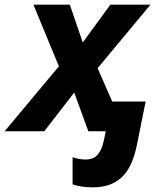

<svg xmlns="http://www.w3.org/2000/svg" viewBox="-69 -566 688 828"><path d="M330 242C434 242 495 189 521 61L559 -128H415L352 -272L580 -546H407L288 -383L232 -546H75L185 -280L-49 0H122L251 -167L312 0H387L379 39C365 105 336 122 300 122C281 122 261 118 244 112V229C265 237 299 242 330 242Z"/></svg>

Font: Noto Sans
Style: Bold Italic
Weight: 700
Italic angle: -12°
Designer: Monotype Design Team
Foundry: Monotype Imaging Inc.
Version: Version 2.013